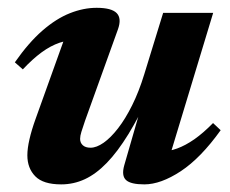

<svg xmlns="http://www.w3.org/2000/svg" viewBox="-20 -466 597 499"><path d="M302.9 -36.3 361 -237.6 372.6 -228.5Q342 -163.7 313.8 -117.5Q285.5 -71.4 257.5 -42.6Q229.6 -13.8 200.5 -0.3Q171.4 13.2 139 13.2Q92.2 13.2 71.7 -7.8Q51.1 -28.8 51.1 -62.4Q51.1 -80.3 56.6 -104.1Q62 -127.9 72.5 -157L158.4 -396.3L183.4 -361.9Q158.3 -362.9 134.9 -355Q111.5 -347 88.2 -330Q64.9 -312.9 39.3 -285.7L18.6 -304Q54.6 -355.5 90.3 -386.5Q126.1 -417.6 161.5 -431.6Q196.9 -445.7 231.2 -445.7Q269.7 -445.7 283.2 -432Q296.7 -418.3 286.5 -389.7L201.1 -152.4Q194.7 -133.8 191.5 -123.3Q188.2 -112.8 188.2 -105.1Q188.2 -94.9 195.2 -88.5Q202.2 -82.1 215.3 -82.1Q230.8 -82.1 249.3 -95Q267.8 -108 286.8 -132.5Q305.9 -157.1 323.5 -192.5Q341.1 -227.9 354.9 -272.9L404 -432.5H534L414.4 -37.7L398.1 -71.7Q418.8 -72.3 440.4 -80.1Q461.9 -87.9 485.2 -104.1Q508.4 -120.4 533.7 -146.2L553.5 -127.6Q501.8 -55.3 449.8 -21Q397.7 13.2 355.1 13.2Q319.8 13.2 307.6 2Q295.3 -9.3 302.9 -36.3Z"/></svg>

Font: Newsreader Text
Style: Italic
Weight: 400
Italic angle: -17°
Designer: Hugues Gentile
Foundry: Production Type
Version: Version 1.001